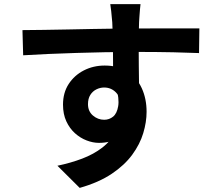

<svg xmlns="http://www.w3.org/2000/svg" viewBox="-20 -826 1040 920"><path d="M653.3 -806.1Q652.5 -798.4 650.7 -780.7Q648.9 -762.9 648 -745.5Q647.1 -728.2 646.4 -720.1Q645.4 -700.3 645 -666.4Q644.6 -632.6 644.6 -591.6Q644.6 -550.6 645.1 -509.1Q645.6 -467.6 646.1 -431.2Q646.6 -394.9 646.6 -370.9L521.9 -412.9Q521.9 -431.8 521.9 -463.3Q521.9 -494.7 521.7 -532.4Q521.6 -570.1 521.1 -606.9Q520.6 -643.7 519.7 -673.8Q518.9 -703.8 517.9 -719.3Q515.5 -749.6 512.8 -773.2Q510.2 -796.8 508.4 -806.1ZM87.6 -681.7Q132.4 -681.9 188.3 -682.8Q244.2 -683.6 305 -684.8Q365.8 -686 425.2 -687.2Q484.5 -688.3 536.2 -688.9Q587.9 -689.5 625.7 -689.5Q663.9 -689.5 709.2 -689.8Q754.5 -690 798.3 -690Q842.2 -690 878.5 -689.9Q914.8 -689.8 935.3 -689.8L933.7 -571.7Q887.3 -573.7 810.1 -575.5Q732.8 -577.2 622 -577.2Q554 -577.2 483.9 -575.8Q413.8 -574.5 345 -572.3Q276.2 -570.2 211.9 -567.4Q147.7 -564.6 91 -561.1ZM629.2 -385.8Q629.2 -304.2 609.4 -250Q589.6 -195.9 551 -168.7Q512.4 -141.4 454.3 -141.4Q425.7 -141.4 395.3 -153Q364.8 -164.6 339.1 -187.7Q313.5 -210.8 297.7 -245Q281.9 -279.3 281.9 -324.6Q281.9 -381.7 309.1 -423.5Q336.4 -465.4 381.9 -488.7Q427.4 -511.9 481.7 -511.9Q547.5 -511.9 592.2 -482.3Q636.9 -452.7 659.6 -402.7Q682.4 -352.7 682.4 -290.2Q682.4 -241.3 666.4 -188Q650.4 -134.8 613.6 -84.6Q576.9 -34.5 515.2 6.9Q453.5 48.3 361.9 74.3L255.1 -31.8Q318.8 -45.1 373.9 -66Q429 -86.9 470.6 -119.1Q512.2 -151.3 535.5 -198.1Q558.8 -244.9 558.8 -310.7Q558.8 -359.5 535.6 -383.1Q512.4 -406.7 479 -406.7Q460 -406.7 442.1 -397.9Q424.1 -389.1 412.8 -371.3Q401.6 -353.5 401.6 -327Q401.6 -292.7 425.3 -272.4Q449.1 -252.1 479.2 -252.1Q503.4 -252.1 521.9 -267.1Q540.4 -282 546.3 -317.2Q552.3 -352.4 535.9 -411.1Z"/></svg>

Font: Noto Sans HK Thin
Style: Regular
Weight: 100
Designer: Ryoko NISHIZUKA 西塚涼子 (kana, bopomofo & ideographs); Paul D. Hunt (Latin, Greek & Cyrillic); Sandoll Communications 산돌커뮤니
Foundry: Adobe
Version: Version 2.004-H2;hotconv 1.0.118;makeotfexe 2.5.65603